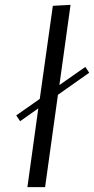

<svg xmlns="http://www.w3.org/2000/svg" viewBox="-20 -772 388 792"><path d="M225 -421 332 -496 348 -472 219 -381 166 0H93L138 -325L63 -272L47 -296L144 -364L198 -748L271 -752Z"/></svg>

Font: Arsenal
Style: Italic
Weight: 400
Italic angle: -9.10001°
Designer: Andrij Shevchenko
Foundry: Stairsfor
Version: Version 2.001;PS 002.001;hotconv 1.0.88;makeotf.lib2.5.64775